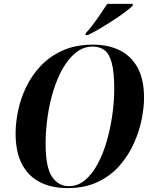

<svg xmlns="http://www.w3.org/2000/svg" viewBox="-20 -954 780 985"><path d="M326 11Q247 11 187 -18.5Q127 -48 93.5 -110.5Q60 -173 60 -270Q60 -323 72.5 -384.5Q85 -446 113.5 -506Q142 -566 188.5 -615.5Q235 -665 301.5 -695Q368 -725 459 -725Q531 -725 590 -698Q649 -671 684 -610.5Q719 -550 719 -451Q719 -403 707 -342.5Q695 -282 667.5 -220Q640 -158 594.5 -105.5Q549 -53 482.5 -21Q416 11 326 11ZM333 1Q380 1 417 -30.5Q454 -62 482 -114.5Q510 -167 528.5 -232.5Q547 -298 556.5 -366.5Q566 -435 566 -498Q566 -581 554 -628.5Q542 -676 517.5 -695.5Q493 -715 456 -715Q409 -715 371 -685.5Q333 -656 303.5 -605Q274 -554 254 -489.5Q234 -425 224 -354.5Q214 -284 214 -216Q214 -97 246.5 -48Q279 1 333 1ZM420 -784Q438 -803 458 -829.5Q478 -856 496.5 -883.5Q515 -911 530 -934H662L660 -924Q648 -912 621.5 -892Q595 -872 561 -850Q527 -828 492.5 -807.5Q458 -787 430 -774H418Z"/></svg>

Font: Noto Serif Display SemiCondensed
Style: Bold Italic
Weight: 700
Width: 4
Italic angle: -12°
Designer: Monotype Design Team
Foundry: Monotype Imaging Inc.
Version: Version 2.009